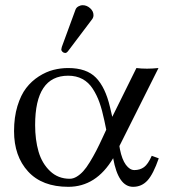

<svg xmlns="http://www.w3.org/2000/svg" viewBox="-20 -702 645 734"><path d="M296.4 -682.1Q311.5 -682.1 324.5 -670.7Q337.4 -659.2 337.4 -644Q337.4 -635.7 332.5 -628.9L240.7 -507.3Q234.9 -499.5 229.5 -499.5Q223.6 -499.5 219 -503.7Q214.4 -507.8 214.4 -513.2Q214.4 -515.6 216.3 -522.5L268.6 -665Q271.5 -672.9 279.5 -677.5Q287.6 -682.1 296.4 -682.1ZM409.2 -255.4 501.5 -441.9Q520 -439.5 542 -439.5Q561.5 -439.5 585.9 -441.9L436.5 -143.6L438.5 -131.3Q446.3 -92.3 461.2 -72Q476.1 -51.8 493.7 -51.8Q515.1 -51.8 530.5 -63Q545.9 -74.2 560.1 -106.4L586.9 -96.7Q565.9 -36.1 543.7 -12Q521.5 12.2 488.8 12.2Q432.1 12.2 412.6 -97.2Q347.7 12.2 241.2 12.2Q141.1 12.2 87.4 -46.4Q33.7 -105 33.7 -200.7Q33.7 -253.9 46.6 -296.4Q59.6 -338.9 80.1 -365.5Q100.6 -392.1 128.4 -409.9Q156.2 -427.7 184.1 -434.8Q211.9 -441.9 240.7 -441.9Q311 -441.9 346.9 -405Q382.8 -368.2 400.4 -293ZM386.2 -206.1 378.9 -241.2Q370.6 -280.8 360.6 -309.3Q350.6 -337.9 334.7 -362.5Q318.8 -387.2 295.2 -399.9Q271.5 -412.6 240.7 -412.6Q114.3 -412.6 114.3 -224.1Q114.3 -167.5 127.4 -122.3Q140.6 -77.1 171.4 -47.9Q202.1 -18.6 246.6 -18.6Q259.8 -18.6 273.2 -26.6Q286.6 -34.7 298.3 -47.6Q310.1 -60.5 323.2 -82Q336.4 -103.5 347.9 -125.7Q359.4 -147.9 373.5 -178.7Z"/></svg>

Font: Libertinage
Style: f
Weight: 400
Designer: OSP
Foundry: OSP
Version: Version 1.0; 2008; OFL relea